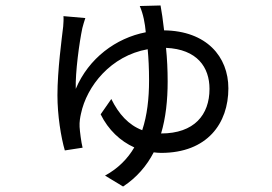

<svg xmlns="http://www.w3.org/2000/svg" viewBox="-20 -607 996 702"><path d="M569 -119C586 -176 593 -240 593 -309C593 -351 591 -393 587 -432C701 -427 746 -361 746 -282C746 -187 690 -119 569 -119ZM491 -585C504 -555 510 -522 513 -489C404 -468 304 -394 257 -282C255 -342 270 -452 281 -504C284 -515 288 -530 292 -541L212 -548C213 -537 212 -524 211 -510C206 -467 190 -350 190 -259C190 -185 203 -105 217 -57L282 -67C277 -86 272 -126 271 -143C270 -161 273 -178 276 -191C297 -292 385 -403 520 -427C523 -395 525 -357 525 -313C525 -247 518 -185 500 -131C450 -150 414 -190 387 -245L348 -189C376 -132 420 -91 471 -68C447 -27 412 9 364 35L430 75C480 42 516 0 542 -50C551 -49 559 -48 569 -48C738 -48 815 -156 815 -284C815 -400 735 -494 580 -496C576 -533 571 -565 567 -587Z"/></svg>

Font: Kinto Sans
Style: Regular
Weight: 400
Designer: Authors: Ryoko NISHIZUKA  (kana & ideographs); Paul D. Hunt (Latin, Greek & Cyrillic); Wenlong ZHANG  (bopomofo); Sandol
Foundry: Adobe Systems Incorporated, ookami Inc.
Version: Version 0.001